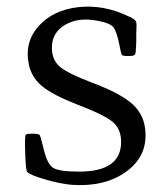

<svg xmlns="http://www.w3.org/2000/svg" viewBox="-20 -535 499 569"><path d="M411.1 -141.6Q409.2 -192.4 374 -225.1Q338.9 -257.8 252.9 -290Q180.7 -317.4 157.2 -337.4Q133.8 -357.4 133.8 -393.6Q133.8 -438.5 172.9 -461.4Q211.9 -484.4 268.6 -473.6Q304.7 -466.8 314.9 -455.6Q325.2 -444.3 334 -401.4Q334 -399.4 335 -395.5Q338.9 -376 341.3 -372.6Q343.8 -369.1 355.5 -369.1Q358.4 -369.1 360.4 -369.1Q362.3 -369.1 364.3 -369.1Q377.9 -369.1 380.4 -374Q382.8 -378.9 383.8 -410.2Q383.8 -418 383.8 -422.4Q383.8 -426.8 383.8 -434.6Q385.7 -464.8 383.3 -470.7Q380.9 -476.6 368.2 -483.4Q365.2 -484.4 363.3 -485.4Q288.1 -522.5 210.9 -513.7Q137.7 -504.9 95.7 -459Q51.8 -411.1 65.4 -344.7Q73.2 -305.7 104.5 -279.8Q135.7 -253.9 208 -225.6Q290 -194.3 314.5 -173.3Q338.9 -152.3 338.9 -114.3Q338.9 -26.4 214.8 -26.4Q154.3 -26.4 136.7 -38.1Q119.1 -49.8 108.4 -97.7Q99.6 -134.8 96.7 -135.7Q92.8 -138.7 76.2 -138.7Q58.6 -138.7 56.6 -135.7Q52.7 -132.8 54.7 -80.6Q56.6 -28.3 60.5 -25.4Q70.3 -15.6 115.2 -2.9Q158.2 9.8 192.4 12.7Q289.1 19.5 352.1 -24.9Q415 -69.3 411.1 -141.6Z"/></svg>

Font: Bpmf GenWan Min R
Style: R
Weight: 400
Foundry: But Ko
Version: Version 1.320